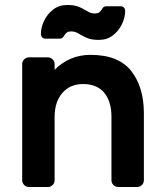

<svg xmlns="http://www.w3.org/2000/svg" viewBox="-20 -750 661 770"><path d="M549 -8C554.3 -13.3 557 -19.7 557 -27V-296C557 -365.3 540.2 -421.7 506.5 -465C472.8 -508.3 418.3 -530 343 -530C287 -530 239 -510 199 -470V-493C199 -500.3 196.3 -506.7 191 -512C185.7 -517.3 179.3 -520 172 -520H96C88.7 -520 82.3 -517.3 77 -512C71.7 -506.7 69 -500.3 69 -493V-27C69 -19.7 71.7 -13.3 77 -8C82.3 -2.7 88.7 0 96 0H172C179.3 0 185.7 -2.7 191 -8C196.3 -13.3 199 -19.7 199 -27V-281C199 -321 209.3 -353 230 -377C250.7 -401 278.3 -413 313 -413C350.3 -413 378.7 -401.3 398 -378C417.3 -354.7 427 -322.3 427 -281V-27C427 -19.7 429.7 -13.3 435 -8C440.3 -2.7 446.7 0 454 0H530C537.3 0 543.7 -2.7 549 -8ZM248.5 -620C252.2 -622.7 257.7 -624 265 -624C272.3 -624 278.5 -623 283.5 -621C288.5 -619 295 -615.7 303 -611C313.7 -604.3 324.3 -599.2 335 -595.5C345.7 -591.8 359.7 -590 377 -590C398.3 -590 416.8 -596 432.5 -608C448.2 -620 460.3 -635 469 -653C477.7 -671 482 -688.7 482 -706C482 -711.3 480.3 -715.8 477 -719.5C473.7 -723.2 469 -725 463 -725H407C402.3 -725 398.7 -724 396 -722C393.3 -720 390.7 -716.7 388 -712C384.7 -706.7 381.2 -702.7 377.5 -700C373.8 -697.3 368.3 -696 361 -696C353.7 -696 347.5 -697 342.5 -699C337.5 -701 331 -704.3 323 -709C312.3 -715.7 301.7 -720.8 291 -724.5C280.3 -728.2 266.3 -730 249 -730C227.7 -730 209.2 -724 193.5 -712C177.8 -700 165.7 -685 157 -667C148.3 -649 144 -631.3 144 -614C144 -608.7 145.7 -604.2 149 -600.5C152.3 -596.8 157 -595 163 -595H219C223.7 -595 227.3 -596 230 -598C232.7 -600 235.3 -603.3 238 -608C241.3 -613.3 244.8 -617.3 248.5 -620Z"/></svg>

Font: Rubik
Style: Regular
Weight: 500
Designer: Hubert & Fischer
Foundry: Hubert & Fischer
Version: Version 1.100